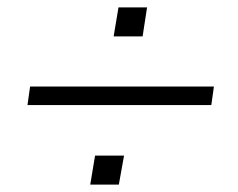

<svg xmlns="http://www.w3.org/2000/svg" viewBox="-20 -545 640 517"><path d="M54 -262 61 -312H556L549 -262ZM223 -48 236 -126H314L300 -48ZM286 -447 299 -525H376L364 -447Z"/></svg>

Font: Mulish ExtraLight Light
Style: Italic
Weight: 300
Italic angle: -9°
Version: Version 3.603